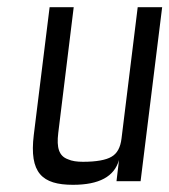

<svg xmlns="http://www.w3.org/2000/svg" viewBox="-20 -504 471 534"><path d="M183 10C256 10 298 -13 311 -59L304 0H371L431 -484H363L318 -119C315 -94 306 -77 290 -68C275 -59 248 -54 211 -54C194 -54 180 -56 169 -61C144 -70 137 -93 142 -134L185 -484H118L74 -129C61 -23 97 10 183 10Z"/></svg>

Font: Gamestation Condensed
Style: Italic
Weight: 400
Width: 3
Designer: Jonas Hecksher
Foundry: Jonas Hecksher, Playtypeª, e-types AS
Version: Version 1.003